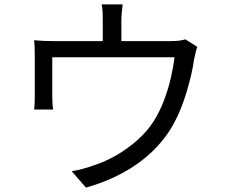

<svg xmlns="http://www.w3.org/2000/svg" viewBox="-20 -821 1040 878"><path d="M541 -801Q538 -778 536.5 -760Q535 -742 535 -726Q535 -714 535 -689Q535 -664 535 -637Q535 -610 535 -592H450Q450 -612 450 -639Q450 -666 450 -690Q450 -714 450 -726Q450 -742 449.5 -760Q449 -778 445 -801ZM882 -607Q878 -596 874 -578.5Q870 -561 867 -547Q863 -517 854.5 -480Q846 -443 834 -402.5Q822 -362 806 -322.5Q790 -283 769 -246Q732 -181 674 -126Q616 -71 540.5 -30Q465 11 373 37L308 -38Q333 -42 360.5 -49.5Q388 -57 412 -66Q462 -82 513 -111.5Q564 -141 608.5 -180.5Q653 -220 683 -267Q710 -310 729.5 -361Q749 -412 761 -464Q773 -516 778 -559H219Q219 -543 219 -518Q219 -493 219 -465.5Q219 -438 219 -414.5Q219 -391 219 -380Q219 -366 220 -349Q221 -332 223 -320H136Q138 -334 138.5 -352Q139 -370 139 -384Q139 -396 139 -420Q139 -444 139 -471.5Q139 -499 139 -523Q139 -547 139 -560Q139 -576 138.5 -598Q138 -620 136 -637Q158 -635 180.5 -634Q203 -633 229 -633H759Q787 -633 802.5 -635.5Q818 -638 828 -641Z"/></svg>

Font: Noto Sans SC Thin
Style: Regular
Weight: 400
Version: Version 2.004-H2;hotconv 1.0.118;makeotfexe 2.5.65603